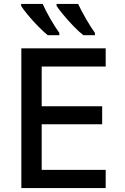

<svg xmlns="http://www.w3.org/2000/svg" viewBox="-20 -961 640 981"><path d="M89 0V-714H520V-621H193V-418H502V-326H193V-93H520V0ZM406 -781Q383 -799 355.5 -827.5Q328 -856 304 -885Q280 -914 269 -931V-941H379Q395 -907 419.5 -864.5Q444 -822 465 -793V-781ZM224 -781Q202 -799 174 -827.5Q146 -856 122 -885Q98 -914 88 -931V-941H198Q213 -907 237.5 -864.5Q262 -822 283 -793V-781Z"/></svg>

Font: Noto Sans Mono Medium
Style: Regular
Weight: 500
Designer: Monotype Design Team
Foundry: Monotype Imaging Inc.
Version: Version 2.014